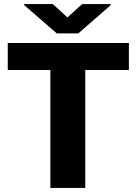

<svg xmlns="http://www.w3.org/2000/svg" viewBox="-20 -922 671 942"><path d="M612.3 -710.9V-578.6H398.4V0H227.1V-578.6H18.1V-710.9ZM239.3 -901.9 311 -836.4 382.8 -901.9H522.9V-896.5L364.3 -758.3H258.3L98.1 -897.5V-901.9Z"/></svg>

Font: Vazirmatn RD UI FD Black
Style: Regular
Weight: 900
Designer: Saber Rastikerdar
Foundry: Saber Rastikerdar
Version: Version 33.003